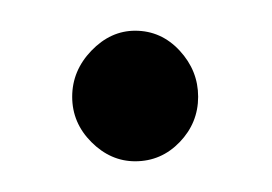

<svg xmlns="http://www.w3.org/2000/svg" viewBox="-20 -342 177 125"><path d="M68 -322Q85 -322 97 -309Q109 -296 109 -279Q109 -262 97 -249.5Q85 -237 68 -237Q52 -237 39.5 -249.5Q27 -262 27 -279Q27 -296 39.5 -309Q52 -322 68 -322Z"/></svg>

Font: Zain Light
Style: Regular
Weight: 300
Designer: Zain,Boutros
Foundry: Mobile Telecommunications Company (Zain), 2024
Version: Version 1.51; ttfautohint (v1.8.4)